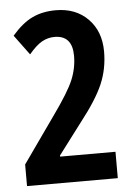

<svg xmlns="http://www.w3.org/2000/svg" viewBox="-52 -764 567 805"><g transform="rotate(-5 231.0 -362.0)"><path d="M411 -111H178V-116L277 -247Q346 -335 373 -398Q400 -461 400 -534Q400 -619 348.5 -671.5Q297 -724 213 -724Q157 -724 114 -703.5Q71 -683 28 -633L90 -549Q120 -585 145 -599Q170 -613 198 -613Q273 -613 273 -527Q273 -475 252.5 -426Q232 -377 166 -285L29 -91V0H411Z"/></g></svg>

Font: Noto Sans UI Condensed
Style: Bold
Weight: 700
Width: 3
Designer: Monotype Design Team
Foundry: Monotype Imaging Inc.
Version: 1.001